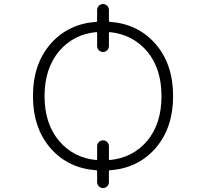

<svg xmlns="http://www.w3.org/2000/svg" viewBox="-20 -873 1040 970"><path d="M466.8 -64.5Q470.7 -64.5 470.7 -68.4V-134.8Q470.7 -146.5 479.5 -155.3Q488.3 -164.1 500.5 -164.1Q512.7 -164.1 521.5 -155.3Q530.3 -146.5 530.3 -134.8V-68.4Q530.3 -64.5 534.2 -64.5Q649.4 -75.2 722.7 -160.2Q795.9 -247.1 795.9 -387.2Q795.9 -527.3 722.7 -614.3Q649.4 -699.2 534.2 -710.9Q530.3 -710.9 530.3 -707V-640.6Q530.3 -627.9 521.5 -619.1Q512.7 -610.4 500.5 -610.4Q488.3 -610.4 479.5 -619.1Q470.7 -627.9 470.7 -640.6V-707Q470.7 -710.9 466.8 -710.9Q352.5 -700.2 279.3 -615.2Q205.1 -527.3 205.1 -387.2Q205.1 -247.1 279.3 -160.2Q352.5 -75.2 466.8 -64.5ZM530.3 -767.6Q530.3 -762.7 534.2 -762.7Q675.8 -752.9 764.6 -652.3Q854.5 -549.8 854.5 -387.7Q854.5 -225.6 764.6 -123Q675.8 -22.5 534.2 -12.7Q530.3 -12.7 530.3 -7.8V46.9Q530.3 59.6 521.5 68.4Q512.7 77.1 500.5 77.1Q488.3 77.1 479.5 68.4Q470.7 59.6 470.7 46.9V-7.8Q470.7 -12.7 466.8 -12.7Q325.2 -22.5 236.3 -123Q146.5 -225.6 146.5 -387.7Q146.5 -549.8 236.3 -652.3Q325.2 -752.9 466.8 -762.7Q470.7 -762.7 470.7 -767.6V-822.3Q470.7 -835 479.5 -843.8Q488.3 -852.5 500.5 -852.5Q512.7 -852.5 521.5 -843.8Q530.3 -835 530.3 -822.3Z"/></svg>

Font: Rounded-L Mgen+ 1m light
Style: Regular
Weight: 200
Designer: [Source Han Sans]
Ryoko NISHIZUKA  (kana & ideographs); Paul D. Hunt (Latin, Greek & Cyrillic); Wenlong ZHANG  (bopomofo
Version: Version 1.059.20150602